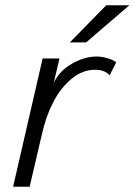

<svg xmlns="http://www.w3.org/2000/svg" viewBox="-20 -710 512 730"><path d="M245.6 -548.8 383.8 -689.9H471.7L307.6 -548.8ZM29.8 0 142.1 -487.8H206.1L184.1 -394Q204.6 -439.5 252.7 -467.3Q300.8 -495.1 347.2 -495.1Q366.2 -495.1 388.2 -488.8Q410.2 -482.4 421.9 -473.1L397 -423.8Q378.4 -444.8 340.8 -444.8Q293.9 -444.8 252.2 -410.4Q210.4 -376 182.4 -321.5Q154.3 -267.1 139.2 -199.2L92.8 0Z"/></svg>

Font: HK Grotesk Light Italic
Style: Regular
Weight: 300
Italic angle: -13°
Designer: Alfredo Marco Pradil and Stefan Peev
Foundry: Hanken Design Co.
Version: Version 1.000;PS 001.000;hotconv 1.0.88;makeotf.lib2.5.64775